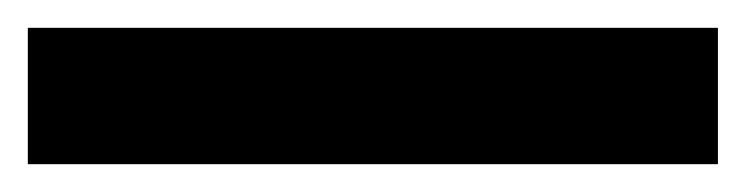

<svg xmlns="http://www.w3.org/2000/svg" viewBox="-23 -878 536 138"><path d="M493 -760V-858H-3V-760Z"/></svg>

Font: Noto Sans Malayalam SemiCondensed
Style: Bold
Weight: 700
Width: 4
Designer: Jelle Bosma - Monotype Design Team
Foundry: Monotype Imaging Inc.
Version: Version 2.104